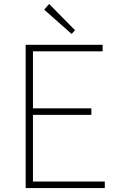

<svg xmlns="http://www.w3.org/2000/svg" viewBox="-20 -953 602 973"><path d="M110 0H511V-33H147V-371H443V-404H147V-693H500V-726H110ZM343 -781 360 -800 229 -933 204 -904Z"/></svg>

Font: Noto Sans CJK SC Thin
Style: Regular
Weight: 100
Designer: Ryoko NISHIZUKA 西塚涼子 (kana, bopomofo & ideographs); Paul D. Hunt (Latin, Greek & Cyrillic); Sandoll Communications 산돌커뮤니
Foundry: Adobe
Version: Version 2.004;hotconv 1.0.118;makeotfexe 2.5.65603